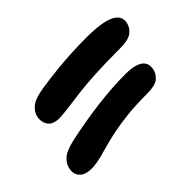

<svg xmlns="http://www.w3.org/2000/svg" viewBox="-78 -761 856 856"><g transform="rotate(-45 350.0 -333.0)"><path d="M118.4 -117.8Q72.2 -115.2 51.3 -135.5Q30.4 -155.8 37.6 -188.8Q42 -212.4 63.4 -232.3Q84.8 -252.2 141 -264.6Q239.8 -286 333.5 -297.7Q427.2 -309.4 513.8 -309.4Q568.2 -309.4 594.9 -291.7Q621.6 -274 614.6 -236.8Q609.4 -211.6 589.1 -195.4Q568.8 -179.2 521 -179.2Q448 -179.2 393.7 -173.4Q339.4 -167.6 299.6 -159.4Q259.8 -151.2 229.2 -142.6Q198.6 -134 172.1 -127Q145.6 -120 118.4 -117.8ZM170.4 -378.2Q127.2 -376.6 110.5 -399Q93.8 -421.4 99.6 -452.2Q105 -478.6 129.1 -497.4Q153.2 -516.2 209.4 -524.6Q264.6 -533.2 314.8 -538.2Q365 -543.2 411.3 -545.5Q457.6 -547.8 501.2 -547.8Q601.2 -547.8 643.5 -527.4Q685.8 -507 678 -467.2Q672.6 -440.6 650.5 -423.9Q628.4 -407.2 577 -407.2Q482.2 -407.2 417.7 -403.6Q353.2 -400 308.8 -394.4Q264.4 -388.8 231.9 -384.4Q199.4 -380 170.4 -378.2Z"/></g></svg>

Font: Shantell Sans Light
Style: Italic
Weight: 300
Italic angle: -11°
Designer: Stephen Nixon, Anya Danilova, Shantell Martin
Foundry: Arrow Type
Version: Version 1.008;[ac192a2d6]